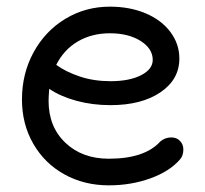

<svg xmlns="http://www.w3.org/2000/svg" viewBox="-20 -537 617 577"><path d="M531 -88Q531 -69 521 -58Q490 -22 432 -1Q374 20 307 20Q233 20 173.5 -13Q114 -46 80 -105Q46 -164 46 -238Q46 -316 81 -380Q116 -444 176.5 -480.5Q237 -517 310 -517Q370 -517 417.5 -497Q465 -477 492 -441Q519 -405 519 -361Q519 -298 462 -259.5Q405 -221 312 -221Q258 -221 210 -234Q162 -247 128 -270Q126 -246 126 -234Q126 -156 176.5 -108Q227 -60 307 -60Q415 -60 462 -112Q476 -124 495 -124Q511 -124 521 -113.5Q531 -103 531 -88ZM149 -342Q178 -321 220 -307Q262 -293 312 -293Q369 -293 404 -311Q439 -329 439 -357Q439 -391 402.5 -414Q366 -437 310 -437Q256 -437 214 -412.5Q172 -388 149 -342Z"/></svg>

Font: Tsukimi Rounded Medium
Style: Regular
Weight: 500
Designer: Takashi Funayama
Foundry: Takashi Funayama
Version: Version 1.032; ttfautohint (v1.8.3)